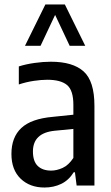

<svg xmlns="http://www.w3.org/2000/svg" viewBox="-20 -828 496 857"><path d="M178.5 9Q113 9 72 -30.5Q31 -70 31 -141Q31 -215 75 -256.5Q119 -298 216 -306.5L307.5 -316V-360Q307.5 -425 279.2 -448.5Q251 -472 191 -472Q164 -472 130.5 -467Q97 -462 64 -451V-531.5Q95 -541.5 134 -547Q173 -552.5 207 -552.5Q305 -552.5 353.2 -509.2Q401.5 -466 401.5 -355.5V0H322L314.5 -59H309Q287 -23.5 253.2 -7.2Q219.5 9 178.5 9ZM127 -152Q127 -108 148.5 -87.2Q170 -66.5 208.5 -66.5Q233 -66.5 259.5 -78.5Q286 -90.5 307.5 -123V-252.5L225 -244.5Q127 -235 127 -152ZM91.5 -623.5 182.5 -808H269.5L360.5 -623.5H291L226 -761.5L161 -623.5Z"/></svg>

Font: Encode Sans Cnd Md
Style: Regular
Weight: 500
Width: 3
Designer: Multiple Designers
Foundry: Impallari Type
Version: Version 3.002; ttfautohint (v1.8.3) -l 8 -r 50 -G 200 -x 14 